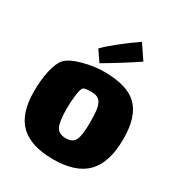

<svg xmlns="http://www.w3.org/2000/svg" viewBox="-192 -907 1015 1086"><g transform="rotate(30 315.5 -363.5)"><path d="M29 -229Q29 -309 43.5 -369Q58 -429 80 -453Q107 -484 180 -504Q253 -524 318 -524Q471 -524 536.5 -458.5Q602 -393 602 -249Q602 -95 532 -22.5Q462 50 313 50Q170 50 99.5 -17Q29 -84 29 -229ZM392 -238Q392 -296 386 -327.5Q380 -359 363.5 -374Q347 -389 314 -389Q267 -389 259 -380Q250 -372 244 -328Q238 -284 238 -236Q238 -155 254 -122Q270 -89 317 -89Q363 -89 377.5 -121.5Q392 -154 392 -238ZM418 -777 481 -684Q443 -658 380 -618.5Q317 -579 270 -552L223 -621Q250 -650 306 -694.5Q362 -739 418 -777Z"/></g></svg>

Font: Lalezar
Style: Bold
Weight: 700
Designer: Borna Izadpanah
Foundry: Borna Izadpanah
Version: Version 1.003;January 24, 2021;FontCreator 13.0.0.2683 64-bi